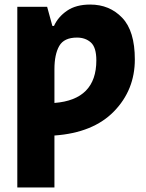

<svg xmlns="http://www.w3.org/2000/svg" viewBox="-20 -583 640 843"><path d="M219 240V12Q389 0 480.5 -94Q572 -188 572 -322Q572 -447 516.5 -505Q461 -563 376 -563Q314 -563 274.5 -536Q235 -509 217 -469H210L187 -553H56V240ZM219 -279Q219 -344 240 -381Q261 -418 318 -418Q355 -418 379 -396.5Q403 -375 403 -318Q403 -145 219 -131Z"/></svg>

Font: Noto Sans Mono UI ExtraBold
Style: Regular
Weight: 800
Designer: Monotype Design team
Foundry: Monotype Imaging Inc.
Version: 1.000